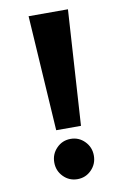

<svg xmlns="http://www.w3.org/2000/svg" viewBox="-85 -788 557 849"><g transform="rotate(-10 193.5 -363.5)"><path d="M256.3 -16.6Q230.5 9.8 193.4 9.8Q156.2 9.8 130.4 -16.6Q104.5 -43 104.5 -80.6Q104.5 -118.2 130.4 -144.5Q156.2 -170.9 193.4 -170.9Q230.5 -170.9 256.3 -144.5Q282.2 -118.2 282.2 -80.6Q282.2 -43 256.3 -16.6ZM105 -737.3H281.7L249 -219.7H137.7Z"/></g></svg>

Font: Berenika
Style: Bold
Weight: 700
Designer: Wojciech Kalinowski "wmk69" (wmk69@o2.pl)
Foundry: Wojciech Kalinowski "wmk69" (wmk69@o2.pl)
Version: Version 3.1.0; 2021-05-14